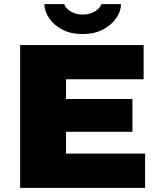

<svg xmlns="http://www.w3.org/2000/svg" viewBox="-20 -905 762 925"><path d="M77 0V-688H672V-523H298V-428H618V-270H298V-165H679V0ZM378 -741Q320 -741 279 -763Q238 -785 216 -818.5Q194 -852 194 -885H290Q292 -875 303.5 -863Q315 -851 334.5 -843Q354 -835 379 -835Q403 -835 422.5 -843Q442 -851 454 -863Q466 -875 468 -885H563Q563 -852 540.5 -818.5Q518 -785 476.5 -763Q435 -741 378 -741Z"/></svg>

Font: Archivo SemiBold Black
Style: Regular
Weight: 900
Version: Version 2.001